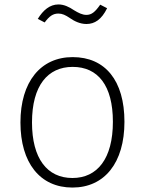

<svg xmlns="http://www.w3.org/2000/svg" viewBox="-20 -832 652 864"><path d="M369 -724C406 -724 437 -744 462 -795L431 -811C408 -778 392 -765 369 -765C350 -765 333 -774 313 -786C291 -801 268 -812 243 -812C204 -812 174 -786 150 -747L181 -731C202 -759 218 -771 243 -771C260 -771 275 -764 294 -751C314 -737 340 -724 369 -724ZM307 -575C163 -575 72 -464 72 -281C72 -99 160 12 306 12C450 12 540 -99 540 -284C540 -470 453 -575 307 -575ZM307 -531C421 -531 488 -447 488 -284C488 -118 418 -31 306 -31C192 -31 124 -119 124 -281C124 -447 195 -531 307 -531Z"/></svg>

Font: Glow Sans SC Normal Light
Style: Regular
Weight: 300
Designer: Ryoko NISHIZUKA (kana, bopomofo & ideographs); Paul D. Hunt (Latin, Greek & Cyrillic); Sandoll Communications, Soo-young
Version: Version 0.93